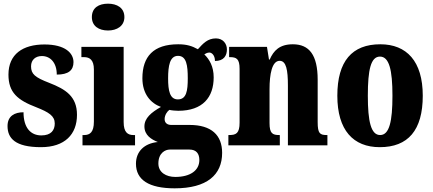

<svg xmlns="http://www.w3.org/2000/svg" viewBox="-20 -791 2355 1045"><path d="M203 10C333 10 399 -60 399 -166C399 -266 338 -305 248 -340C170 -370 149 -388 149 -430C149 -466 174 -486 208 -486C253 -486 289 -451 289 -385C352 -385 380 -408 380 -453C380 -501 336 -549 222 -549C104 -549 26 -496 26 -385C26 -287 76 -246 178 -207C246 -180 278 -160 278 -119C278 -83 259 -54 205 -54C149 -54 108 -93 108 -180C60 -180 21 -160 21 -105C21 -39 62 10 203 10Z M568 -625C616 -625 657 -649 657 -698C657 -749 616 -771 568 -771C518 -771 480 -749 480 -698C480 -649 518 -625 568 -625ZM429 0H715V-56H706C675 -56 653 -71 653 -127V-536H423V-480H438C468 -480 491 -465 491 -413V-129C491 -72 470 -56 438 -56H429Z M931 234C1106 234 1189 161 1189 41C1189 -55 1131 -111 1012 -111H912C893 -111 876 -120 876 -143C876 -165 891 -186 902 -193C912 -190 938 -188 950 -188C1084 -188 1143 -262 1143 -370C1143 -429 1120 -468 1092 -495C1099 -499 1107 -505 1120 -505C1131 -505 1150 -492 1150 -459C1199 -459 1215 -489 1215 -522C1215 -554 1193 -582 1155 -582C1110 -582 1085 -554 1057 -523C1025 -541 995 -550 950 -550C815 -550 755 -483 755 -365C755 -280 800 -229 856 -209C803 -179 766 -148 766 -103C766 -55 804 -32 839 -18C766 -11 720 33 720 100C720 188 790 234 931 234ZM948 -250C904 -250 895 -298 895 -364C895 -433 904 -487 949 -487C995 -487 1002 -435 1002 -365C1002 -297 995 -250 948 -250ZM934 172C885 172 842 148 842 99C842 41 880 23 904 23H1011C1049 23 1065 46 1065 80C1065 137 1015 172 934 172Z M1223 0H1503V-56H1500C1463 -56 1447 -65 1447 -121V-306C1447 -386 1460 -460 1502 -460C1538 -460 1547 -410 1547 -325V0H1762V-56H1758C1721 -56 1709 -65 1709 -126V-357C1709 -492 1663 -550 1574 -550C1501 -550 1469 -515 1448 -467H1444L1433 -536H1227V-480H1231C1267 -480 1284 -471 1284 -416V-124C1284 -65 1265 -56 1227 -56H1223Z M2047 10C2201 10 2281 -82 2281 -270C2281 -458 2193 -550 2050 -550C1896 -550 1816 -458 1816 -270C1816 -82 1903 10 2047 10ZM2049 -56C1999 -56 1982 -130 1982 -270C1982 -411 1998 -483 2048 -483C2098 -483 2116 -411 2116 -270C2116 -130 2099 -56 2049 -56Z"/></svg>

Font: Noto Serif Devanagari ExtraCondensed Black
Style: Regular
Weight: 900
Width: 2
Designer: Universal Thirst, Indian Type Foundry and the Monotype Design Team
Foundry: Monotype Imaging Inc.
Version: Version 2.004